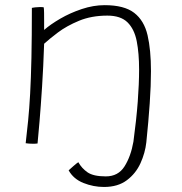

<svg xmlns="http://www.w3.org/2000/svg" viewBox="-20 -550 705 744"><path d="M125.5 6Q121.5 6.5 116.8 6.8Q112 7 107.5 7Q100.5 7 93 6.5Q85.5 6 79.5 5Q84.5 -37 89 -82.5Q93.5 -128 96.8 -186.8Q100 -245.5 101.8 -326.2Q103.5 -407 103.5 -519.5Q109 -520.5 116 -521.5Q123 -522.5 132 -522.5Q136 -522.5 141 -522.5Q146 -522.5 149.5 -521.5Q150.5 -515.5 150.8 -500Q151 -484.5 151 -466.2Q151 -448 151 -434Q175.5 -455.5 213.8 -477.8Q252 -500 297 -515Q342 -530 385.5 -530Q461.5 -530 500 -500.2Q538.5 -470.5 551.8 -413.5Q565 -356.5 565 -274.5Q565 -219 560.2 -149.8Q555.5 -80.5 547 1.5Q542.5 42.5 524.5 82.2Q506.5 122 471.8 148.2Q437 174.5 383 174.5Q342 174.5 303.2 159Q264.5 143.5 246 110Q251.5 105 264.2 93.8Q277 82.5 283.5 78.5Q296.5 102 319.2 117.8Q342 133.5 390 133.5Q438 133.5 462.5 94.8Q487 56 497 -1Q508.5 -86 513.8 -156Q519 -226 519 -281Q519 -343.5 509.8 -390.5Q500.5 -437.5 474 -463.5Q447.5 -489.5 396 -489.5Q334.5 -489.5 286.2 -469.5Q238 -449.5 204 -423.8Q170 -398 151 -380.5Q148 -291 143 -213.8Q138 -136.5 133.2 -79.5Q128.5 -22.5 125.5 6Z"/></svg>

Font: Grandstander Thin
Style: Regular
Weight: 100
Designer: Tyler Finck
Foundry: Etcetera Type Co
Version: Version 1.200; ttfautohint (v1.8.3)